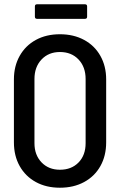

<svg xmlns="http://www.w3.org/2000/svg" viewBox="-20 -868 573 897"><path d="M45 -203V-497Q45 -559 72 -607Q99 -655 147.5 -681.5Q196 -708 260 -708Q324 -708 373 -681.5Q422 -655 449 -607Q476 -559 476 -497V-203Q476 -140 449 -92Q422 -44 373 -17.5Q324 9 260 9Q196 9 147.5 -17.5Q99 -44 72 -92Q45 -140 45 -203ZM380 -199V-499Q380 -555 347 -590Q314 -625 260 -625Q207 -625 174 -590Q141 -555 141 -499V-199Q141 -144 174 -109.5Q207 -75 260 -75Q314 -75 347 -109Q380 -143 380 -199ZM153 -848H377Q387 -848 387 -838V-790Q387 -780 377 -780H153Q143 -780 143 -790V-838Q143 -848 153 -848Z"/></svg>

Font: Barlow Semi Condensed Medium
Style: Regular
Weight: 500
Width: 4
Designer: Jeremy Tribby
Foundry: Tribby Type
Version: Version 1.422; ttfautohint (v1.8)